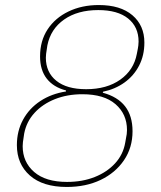

<svg xmlns="http://www.w3.org/2000/svg" viewBox="-20 -730 640 762"><path d="M245 12Q150 12 98.5 -33.5Q47 -79 47 -154Q47 -210 71.5 -255Q96 -300 140 -329Q184 -358 242 -367V-371Q192 -384 165.5 -418Q139 -452 139 -506Q139 -568 169 -613.5Q199 -659 252 -684.5Q305 -710 372 -710Q458 -710 505.5 -669.5Q553 -629 553 -561Q553 -510 532 -469.5Q511 -429 474 -402.5Q437 -376 389 -366L388 -362Q447 -346 476.5 -308Q506 -270 506 -209Q506 -144 472 -94Q438 -44 379.5 -16Q321 12 245 12ZM246 -8Q307 -8 356 -27.5Q405 -47 437 -82Q469 -117 477 -164Q482 -189 483 -198Q484 -207 484 -214Q484 -277 438.5 -316.5Q393 -356 307 -356Q247 -356 198 -336.5Q149 -317 117 -282Q85 -247 76 -200Q72 -175 71 -166Q70 -157 70 -150Q70 -87 115.5 -47.5Q161 -8 246 -8ZM322 -376Q404 -376 457.5 -414Q511 -452 523 -516Q528 -540 529 -549.5Q530 -559 530 -565Q530 -623 488.5 -656.5Q447 -690 370 -690Q288 -690 234.5 -652.5Q181 -615 168 -550Q164 -526 163 -516.5Q162 -507 162 -501Q162 -443 203.5 -409.5Q245 -376 322 -376Z"/></svg>

Font: IBM Plex Sans Thin
Style: Italic
Weight: 250
Italic angle: -11.31°
Designer: Mike Abbink, Paul van der Laan, Pieter van Rosmalen
Foundry: Bold Monday
Version: Version 3.201